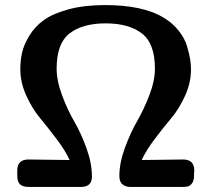

<svg xmlns="http://www.w3.org/2000/svg" viewBox="-20 -736 834 756"><path d="M48 -45V-64Q48 -108 92 -108Q96 -108 169 -107Q242 -106 254 -106Q238 -142 202.5 -189Q167 -236 137 -272Q107 -308 83.5 -359.5Q60 -411 60 -464Q60 -498 67 -529Q74 -560 95.5 -595.5Q117 -631 152 -656.5Q187 -682 249 -699Q311 -716 393 -716Q544 -716 625 -666Q660 -645 684 -614.5Q708 -584 717 -552.5Q726 -521 729 -501Q732 -481 732 -463Q732 -410 708.5 -358.5Q685 -307 655 -271.5Q625 -236 589.5 -189Q554 -142 538 -106Q556 -106 625.5 -107Q695 -108 701 -108Q745 -108 745 -64Q745 -62 744.5 -58Q744 -54 744 -52V-44Q744 -24 735.5 -13.5Q727 -3 718.5 -1.5Q710 0 697 0H492Q475 0 462.5 -10Q450 -20 450 -43Q450 -95 472 -154.5Q494 -214 520 -259Q546 -304 568 -361Q590 -418 590 -466Q590 -565 538.5 -604.5Q487 -644 396 -644Q305 -644 254 -604.5Q203 -565 203 -466Q203 -418 224.5 -360.5Q246 -303 272.5 -257.5Q299 -212 320.5 -152.5Q342 -93 342 -41Q342 0 299 0H96Q86 0 79.5 -1Q73 -2 65 -6Q57 -10 52.5 -19.5Q48 -29 48 -45Z"/></svg>

Font: CMU Sans Serif
Style: Bold
Weight: 700
Version: Version 0.7.0